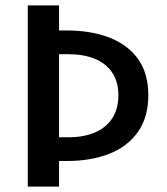

<svg xmlns="http://www.w3.org/2000/svg" viewBox="-20 -683 618 712"><path d="M83 9V-663H199V-570H228Q318 -570 386 -543.5Q454 -517 492 -464Q530 -411 530 -330Q530 -249 492 -194.5Q454 -140 386 -113Q318 -86 228 -86H199V9ZM199 -174H234Q290 -174 331.5 -191.5Q373 -209 396 -244Q419 -279 419 -330Q419 -380 396 -414Q373 -448 331.5 -465Q290 -482 234 -482H199Z"/></svg>

Font: Source Sans 3 SemiBold
Style: Regular
Weight: 600
Designer: Paul D. Hunt
Foundry: Adobe
Version: Version 3.046;hotconv 1.0.118;makeotfexe 2.5.65603